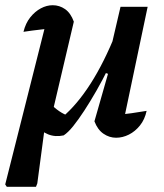

<svg xmlns="http://www.w3.org/2000/svg" viewBox="-22 -521 627 736"><path d="M170 -125Q187 -107 205.5 -94.5Q224 -82 241 -77L217 -72Q273 -119 325 -200Q377 -281 423 -396L436 -352Q416 -305 393.5 -259.5Q371 -214 347.5 -173Q324 -132 301.5 -97.5Q279 -63 259 -38Q239 -13 222 -2Q190 5 162.5 -6Q135 -17 120 -41ZM340 -56 392 -238 381 -242 440 -495H544L446 -29L424 -81Q454 -83 482 -87Q510 -91 540 -96Q533 -63 514.5 -40Q496 -17 472 -5Q448 7 423 7Q397 7 374.5 -8.5Q352 -24 340 -56ZM116 195H4L-2 186L162 -464L217 -417Q173 -412 136.5 -408Q100 -404 68 -399Q76 -432 94 -454.5Q112 -477 134.5 -489Q157 -501 180 -501Q206 -501 227.5 -486Q249 -471 261 -438L170 -51H152L121 182Z"/></svg>

Font: Piazzolla Thin
Style: Bold Italic
Weight: 700
Italic angle: -11.3°
Version: Version 2.005